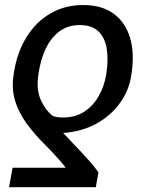

<svg xmlns="http://www.w3.org/2000/svg" viewBox="-20 -573 583 776"><path d="M367.2 183.6H16.6L30.8 105H245.6Q240.7 97.7 227.1 81.8Q213.4 65.9 196.5 47.6Q179.7 29.3 165 15.1Q120.1 -29.3 87.9 -73.5Q55.7 -117.7 41 -165.5Q26.4 -213.4 34.7 -268.6L36.1 -278.3Q48.8 -361.3 87.2 -423.1Q125.5 -484.9 184.1 -518.8Q242.7 -552.7 315.4 -552.7Q391.1 -552.7 438.7 -518.1Q486.3 -483.4 505.1 -421.9Q523.9 -360.4 512.2 -279.8L510.7 -269.5Q502.4 -211.4 468.5 -161.9Q434.6 -112.3 380.1 -79.3Q325.7 -46.4 255.9 -37.6Q247.1 -36.6 244.1 -36.4Q241.2 -36.1 235.4 -35.6Q252.9 -16.6 272.2 3.4Q291.5 23.4 310.3 43.5Q329.1 63.5 346.4 83.5Q363.8 103.5 377.9 123.5ZM408.7 -268.6 410.2 -278.3Q418.5 -334 411.1 -377.7Q403.8 -421.4 377.4 -446.5Q351.1 -471.7 302.2 -471.7Q254.9 -471.7 220.7 -446.5Q186.5 -421.4 165.5 -377.7Q144.5 -334 136.2 -278.3L134.8 -268.6Q126 -210 145.5 -167.7Q165 -125.5 194.3 -104Q203.6 -100.6 212.6 -99.4Q221.7 -98.1 233.9 -98.1Q284.7 -98.1 320.8 -121.8Q356.9 -145.5 378.9 -184.6Q400.9 -223.6 408.7 -268.6Z"/></svg>

Font: Adwaita Sans
Style: Italic
Weight: 400
Italic angle: -9.39999°
Designer: Rasmus Andersson
Foundry: rsms
Version: Version 4.001;git-9221beed3